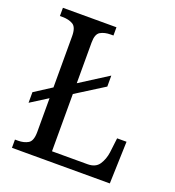

<svg xmlns="http://www.w3.org/2000/svg" viewBox="-130 -817 839 920"><g transform="rotate(20 289.0 -357.0)"><path d="M34 0V-42H50Q80 -42 101 -54.5Q122 -67 122 -113V-285L35 -230V-284L122 -340V-601Q122 -647 100.5 -659.5Q79 -672 48 -672H34V-714H307V-672H293Q262 -672 241 -660Q220 -648 220 -605V-397L363 -488V-432L220 -342V-50H401Q442 -50 460 -77Q478 -104 483 -140L492 -215H540L533 0Z"/></g></svg>

Font: Noto Serif Tamil SemiCondensed
Style: Regular
Weight: 400
Width: 4
Designer: Indian Type Foundry, Tom Grace, and the Monotype Design Team
Foundry: Monotype Imaging Inc.
Version: Version 2.004; ttfautohint (v1.8.4.7-5d5b)